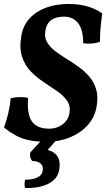

<svg xmlns="http://www.w3.org/2000/svg" viewBox="-23 -705 541 967"><path d="M211.1 9Q158.5 9 121.3 0.8Q84 -7.4 55.3 -23.4Q26.5 -39.4 -2.7 -62.5Q9.9 -98 18.6 -135.1Q27.4 -172.2 31 -210.4Q51.9 -215.4 74.7 -216.1Q97.5 -216.9 118.4 -211.8Q112.4 -131.1 137.3 -94Q162.2 -56.8 226.1 -56.8Q262.8 -56.8 291.7 -78.3Q320.5 -99.8 326.4 -133.4Q333.4 -170.6 315.3 -197Q297.3 -223.3 265.8 -245.2Q234.3 -267.1 198.8 -290.3Q163.3 -313.5 133.1 -344.1Q102.9 -374.6 88.1 -419Q73.4 -463.4 85 -527.2Q94 -577.9 126.5 -612.9Q159 -648 209.2 -666.5Q259.4 -685 321.5 -685Q380.3 -685 423.4 -671Q466.6 -657 491.6 -637Q486.6 -600.3 483.3 -563.1Q480.1 -525.8 480.6 -494.4Q442.5 -481.2 396.4 -486.8Q395.4 -558 369.6 -589.6Q343.9 -621.2 298.3 -621.2Q260.3 -621.2 236 -604.7Q211.8 -588.3 205.4 -549.9Q199.9 -518 213.4 -493.8Q226.9 -469.7 252.2 -449.8Q277.5 -429.9 309 -410.7Q340.6 -391.5 371.3 -369.6Q402.1 -347.6 426.1 -319.9Q450.2 -292.1 461.2 -255.2Q472.2 -218.4 463.6 -168.7Q454.6 -114.9 418.9 -75Q383.2 -35.1 329.4 -13.1Q275.5 9 211.1 9ZM103.2 242Q100.2 232.9 100.7 221.3Q101.2 209.6 103.3 200.1Q138.2 200.6 163 189.6Q187.8 178.7 191.8 157.4Q196.8 131.5 181 118.6Q165.2 105.7 138.8 105.7Q124.9 88 129.3 63L202.2 -16H275.4L216.9 50.3Q253.9 59.9 268.3 86Q282.7 112 274.8 152.8Q265.8 197.3 220.6 220.4Q175.4 243.5 103.2 242Z"/></svg>

Font: Vollkorn
Style: Italic
Weight: 400
Italic angle: -11°
Designer: Friedrich Althausen
Foundry: Friedrich Althausen
Version: Version 5.001